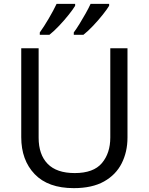

<svg xmlns="http://www.w3.org/2000/svg" viewBox="-20 -964 771 994"><path d="M640 -252Q640 -178 610 -118.5Q580 -59 518.5 -24.5Q457 10 362 10Q229 10 159.5 -62.5Q90 -135 90 -254V-714H180V-251Q180 -164 226.5 -116Q273 -68 367 -68Q464 -68 507.5 -119.5Q551 -171 551 -252V-714H640ZM545 -934Q535 -917 512 -888Q489 -859 462 -830.5Q435 -802 412 -784H362V-796Q376 -815 392 -841Q408 -867 423.5 -894.5Q439 -922 449 -944H545ZM369 -934Q359 -917 336 -888Q313 -859 286 -830.5Q259 -802 236 -784H186V-796Q207 -825 232 -867.5Q257 -910 273 -944H369Z"/></svg>

Font: Noto Sans Tifinagh
Style: Regular
Weight: 400
Designer: JamraPatel
Foundry: JamraPatel LLC
Version: Version 2.004; ttfautohint (v1.8.4.7-5d5b)